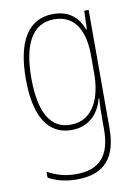

<svg xmlns="http://www.w3.org/2000/svg" viewBox="-87 -595 644 894"><g transform="rotate(-10 235.0 -148.0)"><path d="M228 -537C105 -537 50 -432 50 -260C50 -78 112 10 219 10C299 10 350 -40 368 -113H371C368 -72 368 -47 368 -14V32C368 156 317 216 204 216C150 216 109 202 70 181V209C107 229 150 241 204 241C338 241 394 167 394 32V-527H373L370 -439H367C348 -491 309 -537 228 -537ZM228 -512C331 -512 368 -424 368 -319V-229C368 -129 333 -15 219 -15C126 -15 76 -95 76 -260C76 -413 120 -512 228 -512Z"/></g></svg>

Font: Noto Sans Gujarati Condensed Thin
Style: Regular
Weight: 100
Width: 3
Designer: Jelle Bosma - Monotype Design Team, Universal Thirst
Foundry: Monotype Imaging Inc.
Version: Version 2.106